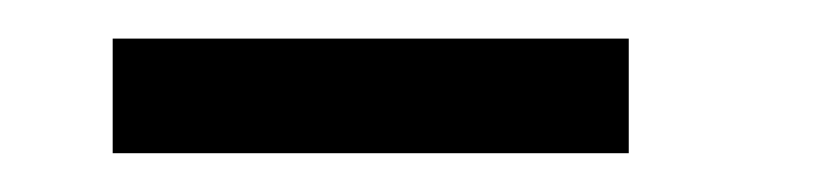

<svg xmlns="http://www.w3.org/2000/svg" viewBox="-20 -265 429 99"><path d="M38.1 -186V-245.1H304.2V-186Z"/></svg>

Font: CMU Serif Upright Italic
Style: UprightItalic
Weight: 500
Version: Version 0.7.0